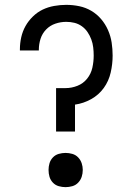

<svg xmlns="http://www.w3.org/2000/svg" viewBox="-20 -763 540 791"><path d="M211 -221V-400H250Q275 -400 299 -409.5Q323 -419 339 -439Q355 -459 360.5 -484Q366 -509 366 -534Q366 -551 364 -568Q362 -585 356 -601Q350 -617 340.5 -631Q331 -645 317 -655Q303 -665 286.5 -669Q270 -673 253 -673Q230 -673 208 -665.5Q186 -658 170 -641.5Q154 -625 147 -603Q140 -581 140 -558V-555H62V-560Q62 -585 67.5 -609.5Q73 -634 85 -655.5Q97 -677 115.5 -695Q134 -713 156 -723.5Q178 -734 203 -738.5Q228 -743 253 -743Q280 -743 306.5 -737.5Q333 -732 356 -718.5Q379 -705 396.5 -684.5Q414 -664 425 -639Q436 -614 440 -587.5Q444 -561 444 -534Q444 -499 436 -464Q428 -429 407.5 -400.5Q387 -372 355.5 -354.5Q324 -337 289 -332V-221ZM250 8Q236 8 222 4Q208 0 198 -10.5Q188 -21 184 -34.5Q180 -48 180 -63Q180 -77 184 -90.5Q188 -104 198 -114.5Q208 -125 222 -129Q236 -133 250 -133Q264 -133 278 -129Q292 -125 302 -114.5Q312 -104 316.5 -90.5Q321 -77 321 -63Q321 -48 316.5 -34.5Q312 -21 302 -10.5Q292 0 278 4Q264 8 250 8Z"/></svg>

Font: Iosevka srxl
Style: Regular
Weight: 400
Monospace: yes
Designer: Belleve Invis
Foundry: Belleve Invis
Version: Version 33.0.1; ttfautohint (v1.8.3)